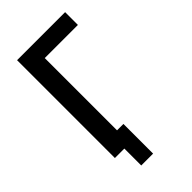

<svg xmlns="http://www.w3.org/2000/svg" viewBox="-260 -814 1020 1020"><g transform="rotate(-45 250.0 -304.0)"><path d="M159 127V0H88V-735H449V-639H200V-96H248V127Z"/></g></svg>

Font: Iosevka SS08 Regular
Style: Bold
Weight: 700
Monospace: yes
Designer: Belleve Invis
Foundry: Belleve Invis
Version: Version 16.3.4; ttfautohint (v1.8.4)